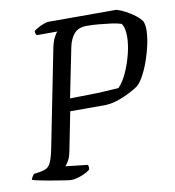

<svg xmlns="http://www.w3.org/2000/svg" viewBox="-89 -775 771 846"><g transform="rotate(-10 297.0 -352.0)"><path d="M163 0Q157 0 140 -2.5Q123 -5 101.5 -8.5Q80 -12 57.5 -16Q35 -20 17 -24Q-1 -28 -9 -31Q-7 -39 -2 -46Q3 -53 5 -55L33 -59Q51 -62 62.5 -68.5Q74 -75 82.5 -94Q91 -113 99 -153L183 -576Q190 -614 200 -632.5Q210 -651 215 -655H123Q120 -659 118.5 -663.5Q117 -668 117 -674Q123 -680 136 -687Q149 -694 162.5 -699Q176 -704 182 -704H488Q508 -698 528.5 -687Q549 -676 567.5 -662Q586 -648 597 -632Q600 -624 601.5 -614.5Q603 -605 603 -597Q603 -567 595.5 -531Q588 -495 575.5 -459.5Q563 -424 548 -396.5Q533 -369 518 -356Q502 -345 478 -332.5Q454 -320 426.5 -310.5Q399 -301 370 -299H210L176 -128Q171 -101 162 -85.5Q153 -70 147 -64L245 -53Q247 -51 248 -44.5Q249 -38 247 -31Q230 -18 205.5 -9Q181 0 163 0ZM219 -355Q268 -356 306.5 -356.5Q345 -357 377 -359Q409 -361 437 -363Q458 -384 475.5 -422.5Q493 -461 503.5 -503.5Q514 -546 514 -580Q514 -597 511 -612.5Q508 -628 500 -639Q481 -645 455 -648.5Q429 -652 401 -654.5Q373 -657 346 -657Q310 -657 291 -636Q272 -615 264 -578Z"/></g></svg>

Font: Texturina Medium 12pt Light
Style: Italic
Weight: 300
Italic angle: -11°
Version: Version 1.002